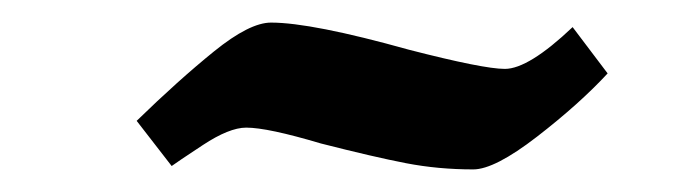

<svg xmlns="http://www.w3.org/2000/svg" viewBox="-20 -415 619 170"><path d="M264 -288Q217 -302 198 -302Q183 -302 159.5 -286.5Q136 -271 132 -268L101 -308Q138 -344 169.5 -369.5Q201 -395 220 -395Q256 -395 342 -371Q408 -354 427 -354Q448 -354 487 -391L518 -350Q493 -323 455.5 -294Q418 -265 399 -265Q368 -265 339.5 -270.5Q311 -276 264 -288Z"/></svg>

Font: Grenze SemiBold
Style: Italic
Weight: 600
Italic angle: -10°
Designer: Renata Polastri
Foundry: Omnibus-Type
Version: Version 1.002; ttfautohint (v1.8)